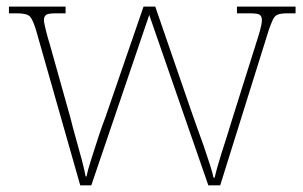

<svg xmlns="http://www.w3.org/2000/svg" viewBox="-20 -556 910 576"><path d="M427.7 -511.2 253.9 0H220.7L88.9 -462.9Q79.1 -496.1 70.1 -506.1Q61 -516.1 29.8 -516.1H6.8V-536.1H176.8V-516.1H149.9Q123.5 -516.1 118.2 -511.2Q111.8 -506.3 111.8 -496.1Q111.8 -487.8 117.9 -463.9Q124 -439.9 128.9 -424.8L191.9 -200.2Q194.8 -188 198.7 -173.3Q202.6 -158.7 207.5 -141.6Q217.3 -107.4 225.6 -75.7Q233.9 -43.9 236.8 -26.9H239.7Q241.2 -35.2 244.6 -47.9Q248 -60.5 253.4 -77.1Q263.7 -110.4 275.6 -146.2Q287.6 -182.1 296.9 -206.1L410.6 -536.1H445.8L553.7 -223.1Q559.6 -206.1 570.6 -175.3Q581.5 -144.5 590.8 -119.1Q601.1 -89.4 609.4 -63.2Q617.7 -37.1 620.6 -22.9H624Q629.4 -47.9 644.5 -96.2Q652.3 -120.1 660.9 -147.5Q669.4 -174.8 678.7 -205.1L749 -428.2Q755.9 -449.2 760.7 -467Q765.6 -484.9 765.6 -496.1Q765.6 -506.3 759.8 -511.2Q754.4 -516.1 728 -516.1H690.9V-536.1H866.7V-516.1H844.7Q823.7 -516.1 814 -512.5Q804.2 -508.8 799.1 -498Q793.9 -487.3 786.6 -466.8L640.6 0H605Z"/></svg>

Font: Koh Santepheap Thin
Style: Regular
Weight: 100
Designer: Danh Hong
Version: Version 2.002; ttfautohint (v1.8.3)